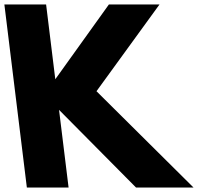

<svg xmlns="http://www.w3.org/2000/svg" viewBox="-61 -845 892 865"><path d="M811 0 373.7 -434 657.7 -825H429.7L188.1 -488L146.7 -825H-41.3L60 0H248L205 -350L552 0Z"/></svg>

Font: Hussar
Style: BdOpOblOne
Weight: 700
Foundry: Cannot Into Space Fonts
Version: Version 2.00